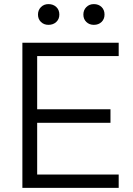

<svg xmlns="http://www.w3.org/2000/svg" viewBox="-20 -915 648 935"><path d="M89 0V-707H558V-642H161V-383H518V-317H161V-65H558V0ZM437 -794Q415 -794 400.5 -808Q386 -822 386 -844Q386 -866 400.5 -880.5Q415 -895 437 -895Q460 -895 474.5 -881Q489 -867 489 -844Q489 -822 474.5 -808Q460 -794 437 -794ZM216 -794Q194 -794 179.5 -808Q165 -822 165 -844Q165 -866 179.5 -880.5Q194 -895 216 -895Q239 -895 254 -881Q269 -867 269 -844Q269 -822 254 -808Q239 -794 216 -794Z"/></svg>

Font: Onest Light
Style: Regular
Weight: 300
Designer: Dmitri Voloshin, Andrey Kudryavtsev
Foundry: Dmitri Voloshin, Andrey Kudryavtsev
Version: Version 1.000;gftools[0.9.33]